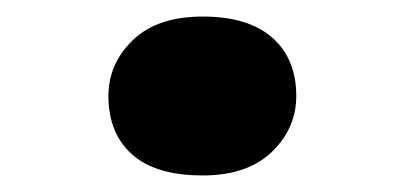

<svg xmlns="http://www.w3.org/2000/svg" viewBox="-20 -201 489 232"><path d="M225 11Q168 11 139.5 -14.5Q111 -40 111 -85Q111 -124 140.5 -152.5Q170 -181 225 -181Q280 -181 309 -155.5Q338 -130 338 -85Q338 -46 308.5 -17.5Q279 11 225 11Z"/></svg>

Font: Lexend Giga ExtraBold
Style: Regular
Weight: 800
Designer: Bonnie Shaver-Troup, Thomas Jockin
Foundry: Lexend
Version: Version 1.007